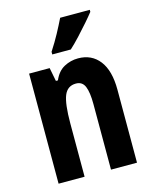

<svg xmlns="http://www.w3.org/2000/svg" viewBox="-115 -843 738 920"><g transform="rotate(-15 254.0 -383.0)"><path d="M305 -556Q372 -556 410.5 -506.5Q449 -457 449 -362V0H320V-325Q320 -383 308 -412.5Q296 -442 264 -442Q222 -442 205.5 -402Q189 -362 189 -264V0H60V-546H162L175 -479H185Q203 -521 235.5 -538.5Q268 -556 305 -556ZM420 -756Q406 -738 382.5 -711Q359 -684 332.5 -655.5Q306 -627 283 -606H191V-619Q217 -659 237 -696Q257 -733 273 -766H420Z"/></g></svg>

Font: Noto Sans Gujarati UI ExtraCondensed
Style: Bold
Weight: 700
Width: 2
Designer: Jelle Bosma - Monotype Design Team, Universal Thirst
Foundry: Monotype Imaging Inc.
Version: Version 2.106; ttfautohint (v1.8.4.7-5d5b)